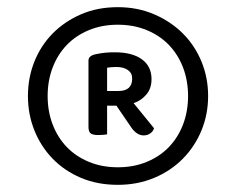

<svg xmlns="http://www.w3.org/2000/svg" viewBox="-20 -645 659 536"><path d="M58 -377Q58 -428 76 -473Q94 -518 127 -551.5Q160 -585 206 -605Q252 -625 309 -625Q364 -625 410.5 -605Q457 -585 490.5 -551.5Q524 -518 542.5 -473Q561 -428 561 -377Q561 -326 542.5 -281Q524 -236 490.5 -202Q457 -168 410.5 -148.5Q364 -129 309 -129Q252 -129 206 -148.5Q160 -168 127 -202Q94 -236 76 -281Q58 -326 58 -377ZM113 -377Q113 -334 127 -297.5Q141 -261 166.5 -234.5Q192 -208 228.5 -193Q265 -178 309 -178Q353 -178 389.5 -193Q426 -208 451.5 -234.5Q477 -261 491 -297.5Q505 -334 505 -377Q505 -420 491 -456.5Q477 -493 451.5 -519.5Q426 -546 389.5 -561Q353 -576 309 -576Q265 -576 228.5 -561Q192 -546 166.5 -519.5Q141 -493 127 -456.5Q113 -420 113 -377ZM279 -350V-270Q269 -268 253 -268Q241 -268 234 -272Q227 -276 227 -291V-476Q227 -490 249 -494Q263 -497 275 -498Q287 -499 301 -499Q349 -499 376 -479.5Q403 -460 403 -424Q403 -398 388.5 -381Q374 -364 353 -357L410 -287Q408 -279 400 -273Q392 -267 381 -267Q363 -267 348 -287L305 -350ZM311 -391Q349 -391 349 -426Q349 -441 337 -449.5Q325 -458 305 -458Q298 -458 291.5 -457.5Q285 -457 279 -456V-391Z"/></svg>

Font: Baloo Da 2
Style: Regular
Weight: 400
Designer: Noopur Datye, Sulekha Rajkumar and Ek Type
Foundry: Ek Type
Version: Version 1.640;hotconv 1.0.111;makeotfexe 2.5.65597; ttfautoh